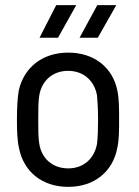

<svg xmlns="http://www.w3.org/2000/svg" viewBox="-20 -720 543 748"><path d="M246 8C348 8 420 -52 437 -144C444 -175 444 -212 444 -254C444 -297 444 -336 437 -368C419 -457 347 -515 246 -515C145 -515 73 -457 53 -367C48 -337 46 -299 46 -254C46 -212 47 -174 54 -143C72 -52 143 8 246 8ZM129 -254C129 -292 129 -325 133 -348C142 -404 184 -444 245 -444C306 -444 348 -405 358 -348C360 -325 362 -294 362 -254C362 -218 361 -185 358 -160C348 -103 306 -64 246 -64C184 -64 142 -103 133 -160C129 -184 129 -216 129 -254ZM134 -573H206L277 -700H199ZM290 -573H361L433 -700H359Z"/></svg>

Font: Vanilla Cream Book
Style: Regular
Weight: 400
Designer: Jeremy Tribby, Jinavaṁso
Foundry: Tribby Type
Version: Version 1.422;Glyphs 3.1.2 (3151)